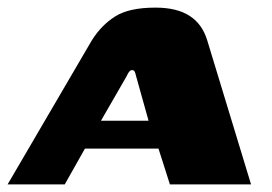

<svg xmlns="http://www.w3.org/2000/svg" viewBox="-51 -484 714 504"><path d="M-31 0 190 -378Q215 -418 251.5 -441Q288 -464 357 -464Q413 -464 446.5 -442.5Q480 -421 493 -378L608 0H395L365 -94H172L119 0ZM214 -167H339L306 -285Q305 -290 303 -295Q301 -300 296 -300Q291 -300 287.5 -295Q284 -290 282 -285Z"/></svg>

Font: Genos ExtraBold
Style: Italic
Weight: 800
Italic angle: -8°
Version: Version 1.010